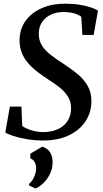

<svg xmlns="http://www.w3.org/2000/svg" viewBox="-20 -772 574 1070"><path d="M220.5 11Q174 11 130 3.5Q86 -4 53.8 -14.5Q21.5 -25 9.5 -34L35 -178H99.5L104 -70Q123 -56 154.8 -46Q186.5 -36 222 -36Q253 -36 280.5 -44Q308 -52 329 -68Q350 -84 362.5 -108.2Q375 -132.5 376 -164.5Q377 -201.5 361 -229.5Q345 -257.5 316.5 -281Q288 -304.5 250.5 -328Q221 -347 192.5 -368.5Q164 -390 140.5 -415.8Q117 -441.5 103.2 -473.5Q89.5 -505.5 89 -545Q89 -610 122.8 -656.2Q156.5 -702.5 213.8 -727Q271 -751.5 340.5 -751.5Q388 -751.5 424.5 -745.5Q461 -739.5 486.5 -730.8Q512 -722 526 -713L502 -577.5H439L433 -678.5Q418.5 -690 393 -697.5Q367.5 -705 332 -705Q296.5 -705 265.5 -691.2Q234.5 -677.5 215.5 -650.5Q196.5 -623.5 196 -585Q196 -546 214.2 -517.5Q232.5 -489 264 -465Q295.5 -441 334.5 -416Q373 -391 408.2 -362.8Q443.5 -334.5 466.2 -297.5Q489 -260.5 489.5 -210.5Q489.5 -146 456.5 -96Q423.5 -46 363.2 -17.5Q303 11 220.5 11ZM142 261.5V253Q153.5 244 162.2 229.2Q171 214.5 176.5 197.2Q182 180 181.5 164.5Q181 145.5 172.5 130.5Q164 115.5 149 111V84.5L216 45Q247 56 260.5 79Q274 102 273 136Q272.5 168.5 258.5 197.2Q244.5 226 223 247.2Q201.5 268.5 178 278.5Z"/></svg>

Font: Merriweather 48pt Medium
Style: Italic
Weight: 500
Italic angle: -7.8°
Version: Version 2.101